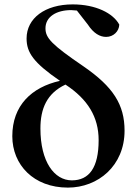

<svg xmlns="http://www.w3.org/2000/svg" viewBox="-20 -839 635 874"><path d="M289 15C427 15 547 -85 547 -244C547 -363 495 -444 360 -537C215 -636 187 -666 187 -710C187 -763 237 -793 304 -793L330 -791L380 -727C406 -687 435 -671 463 -671C497 -671 522 -697 523 -727C495 -779 416 -819 311 -819C185 -819 101 -756 101 -664C101 -600 132 -554 253 -471C124 -442 36 -359 36 -219C36 -89 133 15 289 15ZM278 -454C380 -387 429 -306 429 -201C429 -76 386 -18 307 -18C227 -18 164 -103 164 -254C164 -344 193 -414 278 -454Z"/></svg>

Font: Noto Serif JP
Style: Bold
Weight: 700
Designer: Ryoko NISHIZUKA 西塚涼子 (kana & ideographs); Frank Grießhammer (Latin, Greek & Cyrillic); Wenlong ZHANG 张文龙 (bopomofo); San
Foundry: Adobe
Version: Version 2.001;hotconv 1.1.0;makeotfexe 2.6.0